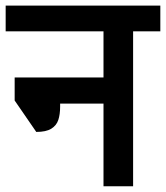

<svg xmlns="http://www.w3.org/2000/svg" viewBox="-29 -648 578 668"><path d="M528.8 -539.1H434.1V0H331.1V-287.6H180.2V-277.3Q180.2 -249.5 173.8 -230.5Q167.5 -211.4 149.4 -200.2Q131.3 -189 97.2 -189L22 -298.3V-378.4H331.1V-539.1H-9.3V-628.4H528.8Z"/></svg>

Font: Varta
Style: Bold
Weight: 700
Designer: Joana Correia, Viktoriya Grabowska, Eben Sorkin
Foundry: Sorkin Type
Version: Version 1.002; ttfautohint (v1.3) -l 8 -r 24 -G 200 -x 12 -H